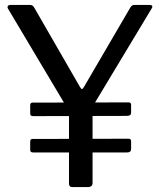

<svg xmlns="http://www.w3.org/2000/svg" viewBox="-20 -762 649 782"><path d="M590 -742Q597 -742 599.5 -738Q602 -734 598 -728L362 -336Q358 -330 357.5 -324Q357 -318 357 -303V-17Q357 0 337 0H277Q267 0 264 -4Q261 -8 261 -15V-296Q261 -306 259 -311Q257 -316 253 -323L13 -726Q9 -733 12 -737.5Q15 -742 24 -742H99Q108 -742 112 -739.5Q116 -737 120 -730L305 -409Q310 -400 313.5 -399.5Q317 -399 322 -408L510 -730Q515 -738 518.5 -740Q522 -742 531 -742H590ZM514 -303Q514 -290 497 -290L116 -289Q109 -289 106 -291.5Q103 -294 103 -301V-333Q103 -344 112 -344L504 -345Q514 -345 514 -335ZM514 -155Q514 -141 497 -141H116Q109 -141 106 -143.5Q103 -146 103 -153V-185Q103 -196 112 -196L504 -197Q514 -197 514 -187Z"/></svg>

Font: Libre Franklin
Style: Regular
Weight: 400
Designer: Pablo Impallari, Rodrigo Fuenzalida, Nhung Nguyen
Foundry: Impallari Type
Version: Version 3.000